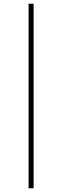

<svg xmlns="http://www.w3.org/2000/svg" viewBox="-20 -769 314 1034"><path d="M134 245V-749H161V245Z"/></svg>

Font: Source Serif 4 ExtraLight
Style: Italic
Weight: 250
Italic angle: -12°
Designer: Frank Grießhammer
Foundry: Adobe Systems Incorporated
Version: Version 4.004;hotconv 1.0.116;makeotfexe 2.5.65601